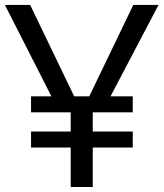

<svg xmlns="http://www.w3.org/2000/svg" viewBox="-53 -747 654 767"><path d="M479.4 -727.3 303.6 -362.2H243.3L67.5 -727.3H-33.4L152.3 -362.2H71V-298.3H229.4V-221.6H71V-157.7H229.4V0H317.5V-157.7H477.3V-221.6H317.5V-298.3H477.3V-362.2H388.5L580.3 -727.3Z"/></svg>

Font: Riot Sans 2.0
Style: Regular
Weight: 400
Designer: Rasmus Andersson
Foundry: rsms
Version: Version 3.006;hotconv 1.0.109;makeotfexe 2.5.65596